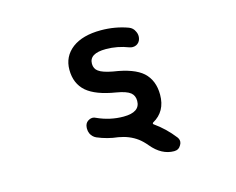

<svg xmlns="http://www.w3.org/2000/svg" viewBox="-96 -700 1193 972"><g transform="rotate(-15 500.0 -214.0)"><path d="M704.1 129.9Q638.7 129.9 586.9 67.4Q567.4 43.9 546.9 28.3Q505.9 -2 449.2 -11.7Q393.6 -17.6 340.8 -40Q321.3 -48.8 311.5 -69.3Q306.6 -81.1 306.6 -94.7Q306.6 -102.5 308.6 -111.3Q313.5 -128.9 331.1 -136.7Q338.9 -140.6 347.7 -140.6Q356.4 -140.6 365.2 -135.7Q431.6 -105.5 502 -105.5Q588.9 -105.5 588.9 -165Q588.9 -192.4 570.3 -208Q549.8 -224.6 497.1 -233.4Q393.6 -250 345.7 -291Q297.9 -333 297.9 -405.3Q297.9 -474.6 352.5 -516.6Q407.2 -557.6 502.9 -557.6Q578.1 -557.6 644.5 -533.2Q665 -525.4 673.8 -505.9Q680.7 -493.2 680.7 -479.5Q680.7 -472.7 678.7 -464.8Q673.8 -446.3 656.2 -437.5Q647.5 -433.6 637.7 -433.6Q629.9 -433.6 621.1 -436.5Q563.5 -459 502.9 -459Q416 -459 416 -405.3Q416 -378.9 435.5 -365.2Q456.1 -349.6 509.8 -339.8Q616.2 -324.2 662.1 -283.2Q709 -240.2 709 -165Q709 -121.1 691.4 -89.4Q673.8 -57.6 638.7 -38.1Q635.7 -36.1 635.7 -33.2Q635.7 -30.3 638.7 -28.3Q694.3 10.7 738.3 67.4Q746.1 78.1 746.1 89.8Q746.1 98.6 740.2 108.4Q728.5 129.9 704.1 129.9Z"/></g></svg>

Font: Rounded-X Mgen+ 2m medium
Style: Regular
Weight: 500
Designer: [Source Han Sans]
Ryoko NISHIZUKA  (kana & ideographs); Paul D. Hunt (Latin, Greek & Cyrillic); Wenlong ZHANG  (bopomofo
Version: Version 1.059.20150602